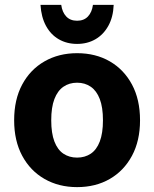

<svg xmlns="http://www.w3.org/2000/svg" viewBox="-20 -755 632 787"><path d="M38 -262Q38 -347 71 -408.5Q104 -470 162.5 -503.5Q221 -537 296 -537Q372 -537 430 -503.5Q488 -470 521 -408.5Q554 -347 554 -262Q554 -178 521 -116.5Q488 -55 430 -21.5Q372 12 296 12Q221 12 162.5 -21.5Q104 -55 71 -116.5Q38 -178 38 -262ZM190 -262Q190 -209 203 -175Q216 -141 240 -125Q264 -109 296 -109Q328 -109 352 -125Q376 -141 389 -175Q402 -209 402 -262Q402 -315 389 -349Q376 -383 352 -399.5Q328 -416 296 -416Q264 -416 240 -399.5Q216 -383 203 -349Q190 -315 190 -262ZM146 -735H231Q235 -705 251.5 -687.5Q268 -670 296 -670Q324 -670 340.5 -687.5Q357 -705 361 -735H446Q444 -685 424 -649Q404 -613 371 -594Q338 -575 296 -575Q254 -575 221 -594Q188 -613 168.5 -649Q149 -685 146 -735Z"/></svg>

Font: Radio Canada
Style: Regular
Weight: 400
Designer: Charles Daoud, Etienne Aubert Bonn, Alexandre Saumier Demers, Jacques Le Bailly
Foundry: Radio-Canada
Version: Version 2.104;gftools[0.9.28.dev5+ged2979d]